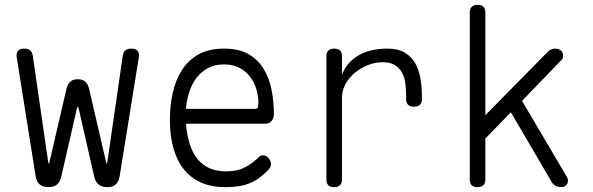

<svg xmlns="http://www.w3.org/2000/svg" viewBox="-20 -760 2440 790"><path d="M179 10Q157 10 144 -0.5Q131 -11 127 -33L49 -523Q46 -542 54 -551Q62 -560 80 -560Q96 -560 104.5 -552.5Q113 -545 115 -530L178 -95Q180 -86 181 -86Q182 -86 184 -95L254 -397Q259 -415 270 -424.5Q281 -434 300 -434Q319 -434 330 -424.5Q341 -415 346 -397L416 -95Q418 -86 419 -86Q420 -86 422 -95L485 -530Q487 -545 495.5 -552.5Q504 -560 520 -560Q538 -560 546 -551Q554 -542 551 -523L472 -33Q468 -12 456 -1Q444 10 422 10Q400 10 386.5 -0.5Q373 -11 368 -32L304 -312Q302 -321 300 -321Q298 -321 296 -312L232 -33Q227 -11 214 -0.5Q201 10 179 10Z M1062 -121Q1076 -121 1085.5 -109Q1095 -97 1095 -84Q1095 -78 1092 -72Q1089 -66 1082 -59Q1064 -41 1046.5 -28Q1029 -15 1008.5 -6.5Q988 2 963.5 6Q939 10 907 10Q848 10 805 -10Q762 -30 734 -66.5Q706 -103 692.5 -154Q679 -205 679 -266Q679 -324 690.5 -377Q702 -430 728 -471Q754 -512 796.5 -536Q839 -560 902 -560Q961 -560 1000 -538.5Q1039 -517 1063 -479.5Q1087 -442 1097 -392.5Q1107 -343 1107 -288Q1107 -274 1097.5 -262.5Q1088 -251 1073 -251H745Q749 -204 761 -166.5Q773 -129 793.5 -104.5Q814 -80 843 -67.5Q872 -55 909 -55Q954 -55 983 -69Q1012 -83 1038 -107Q1044 -113 1049 -117Q1054 -121 1062 -121ZM745 -312H1032Q1037 -312 1040 -316.5Q1043 -321 1043 -338Q1043 -364 1035 -392Q1027 -420 1010 -443Q993 -466 966 -480.5Q939 -495 902 -495Q863 -495 835 -479.5Q807 -464 788 -439Q769 -414 758.5 -380.5Q748 -347 745 -312Z M1355 10Q1338 10 1330.5 2Q1323 -6 1323 -22V-528Q1323 -544 1331 -552Q1339 -560 1355 -560Q1372 -560 1379.5 -552Q1387 -544 1387 -528V-452Q1406 -503 1454 -531.5Q1502 -560 1574 -560Q1617 -560 1644.5 -544Q1672 -528 1687.5 -501.5Q1703 -475 1709.5 -439Q1716 -403 1716 -364V-353Q1716 -337 1708 -329Q1700 -321 1684 -321Q1667 -321 1659 -329Q1651 -337 1651 -353V-364Q1651 -391 1648 -416Q1645 -441 1634.5 -460.5Q1624 -480 1605 -492Q1586 -504 1554 -504Q1525 -504 1496 -493Q1467 -482 1442.5 -462.5Q1418 -443 1402.5 -416Q1387 -389 1387 -356V-22Q1387 -6 1379 2Q1371 10 1355 10Z M1977 -22Q1977 -6 1969 2Q1961 10 1944.5 10Q1928 10 1920.5 2Q1913 -6 1913 -22V-708Q1913 -724 1921 -732Q1929 -740 1945.5 -740Q1962 -740 1969.5 -732Q1977 -724 1977 -708V-286L2230 -543Q2238 -552 2246.5 -556Q2255 -560 2265 -560Q2275 -560 2283 -555.5Q2291 -551 2294.5 -543.5Q2298 -536 2297 -527Q2296 -518 2288 -511L2128 -345L2313 -31Q2317 -24 2317 -16.5Q2317 -9 2313.5 -3Q2310 3 2303.5 6.5Q2297 10 2290 10Q2279 10 2268.5 6Q2258 2 2250 -11L2082 -298L1977 -190Z"/></svg>

Font: Maple Mono ExtraLight
Style: Regular
Weight: 275
Monospace: yes
Designer: subframe7536
Version: Version 7.000